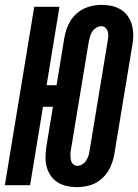

<svg xmlns="http://www.w3.org/2000/svg" viewBox="-37 -763 569 791"><path d="M280 8Q259 8 238.5 3.5Q218 -1 201 -11.5Q184 -22 172.5 -38.5Q161 -55 155.5 -75Q150 -95 150.5 -116.5Q151 -138 154 -159L181 -323H140L87 0H-17L104 -735H208L155 -412H196L228 -607Q231 -625 237 -642.5Q243 -660 253 -676.5Q263 -693 278 -706.5Q293 -720 310 -728Q327 -736 345.5 -739.5Q364 -743 381 -743Q403 -743 423.5 -738.5Q444 -734 461 -723.5Q478 -713 489.5 -696.5Q501 -680 506.5 -660Q512 -640 512 -618.5Q512 -597 508 -576L434 -128Q431 -110 425 -92.5Q419 -75 409 -58.5Q399 -42 384 -28.5Q369 -15 352.5 -7Q336 1 317 4.5Q298 8 280 8ZM282 -80Q292 -80 302 -86Q312 -92 318 -101.5Q324 -111 327.5 -121.5Q331 -132 332 -142L406 -590Q408 -601 409 -611Q410 -621 407.5 -631Q405 -641 398 -648Q391 -655 380 -655Q370 -655 360 -649Q350 -643 343.5 -633.5Q337 -624 334 -613.5Q331 -603 329 -593L255 -145Q253 -134 253 -124Q253 -114 255 -104Q257 -94 264 -87Q271 -80 282 -80Z"/></svg>

Font: Iosevka Curly
Style: Bold Italic
Weight: 700
Italic angle: -9°
Monospace: yes
Designer: Belleve Invis
Foundry: Belleve Invis
Version: Version 22.1.2; ttfautohint (v1.8.4)